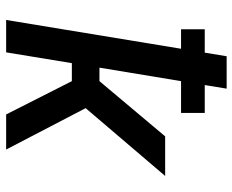

<svg xmlns="http://www.w3.org/2000/svg" viewBox="-88 -688 775 640"><g transform="rotate(90 300.0 -367.5)"><path d="M46 0 142 -583H77V-662H155L167 -735H275L263 -662H356V-583H250L205 -311H250L434 -530H566L340 -265L478 0H361L250 -219H190L154 0Z"/></g></svg>

Font: Iosevka Curly SmBdExObl
Style: Regular
Weight: 600
Width: 7
Italic angle: -9°
Monospace: yes
Designer: Belleve Invis
Foundry: Belleve Invis
Version: Version 11.1.0; ttfautohint (v1.8.3)